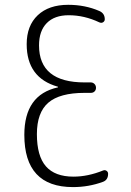

<svg xmlns="http://www.w3.org/2000/svg" viewBox="-20 -760 540 790"><path d="M280.3 9.8Q80.1 9.8 80.1 -205.1Q80.1 -370.1 217.8 -400.4Q218.8 -400.4 218.8 -402.3Q218.8 -403.3 217.8 -403.3Q89.8 -439.5 89.8 -578.1Q89.8 -654.3 135.3 -697.3Q180.7 -740.2 260.7 -740.2Q330.1 -740.2 388.7 -714.8Q411.1 -705.1 411.1 -680.7Q411.1 -672.9 404.3 -668.5Q397.5 -664.1 388.7 -668Q327.1 -697.3 262.7 -697.3Q204.1 -697.3 172.4 -665Q140.6 -632.8 140.6 -573.2Q140.6 -420.9 328.1 -420.9H353.5Q362.3 -420.9 368.7 -414.6Q375 -408.2 375 -398.9Q375 -389.6 369.1 -383.8Q363.3 -377.9 353.5 -377.9H328.1Q225.6 -377.9 178.7 -337.4Q131.8 -296.9 131.8 -208Q131.8 -118.2 168.9 -75.7Q206.1 -33.2 282.2 -33.2Q341.8 -33.2 404.3 -58.6Q412.1 -61.5 418.5 -57.1Q424.8 -52.7 424.8 -44.9Q424.8 -19.5 403.3 -11.7Q344.7 9.8 280.3 9.8Z"/></svg>

Font: Rounded Mgen+ 1mn light
Style: Regular
Weight: 200
Designer: [Source Han Sans]
Ryoko NISHIZUKA  (kana & ideographs); Paul D. Hunt (Latin, Greek & Cyrillic); Wenlong ZHANG  (bopomofo
Version: Version 1.059.20150602